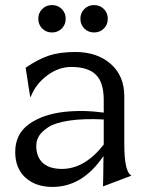

<svg xmlns="http://www.w3.org/2000/svg" viewBox="-20 -725 587 757"><path d="M386 10Q387 0 388 -110Q306 12 187 12Q121 12 80.5 -24.5Q40 -61 40 -126Q40 -196 93.5 -235Q147 -274 234 -284Q309 -292 389 -281V-331Q389 -400 358 -430.5Q327 -461 261 -461Q211 -461 166 -427.5Q121 -394 101 -343H99L81 -458Q129 -491 172 -505.5Q215 -520 277 -520Q363 -520 416.5 -473Q470 -426 470 -346V-159Q470 -48 497 -34V-32ZM123 -150Q123 -106 149 -82.5Q175 -59 224 -59Q314 -59 389 -155V-254Q309 -258 253 -249.5Q197 -241 170.5 -223.5Q144 -206 133.5 -188.5Q123 -171 123 -150ZM389.5 -612.5Q374 -597 351 -597Q328 -597 312.5 -612.5Q297 -628 297 -651Q297 -674 312.5 -689.5Q328 -705 351 -705Q374 -705 389.5 -689.5Q405 -674 405 -651Q405 -628 389.5 -612.5ZM223.5 -612.5Q208 -597 185 -597Q162 -597 146.5 -612.5Q131 -628 131 -651Q131 -674 146.5 -689.5Q162 -705 185 -705Q208 -705 223.5 -689.5Q239 -674 239 -651Q239 -628 223.5 -612.5Z"/></svg>

Font: Coconat
Style: Regular
Weight: 400
Designer: Sara Lavazza
Foundry: Collletttivo
Version: Version 1.000;Glyphs 3.2 (3217)